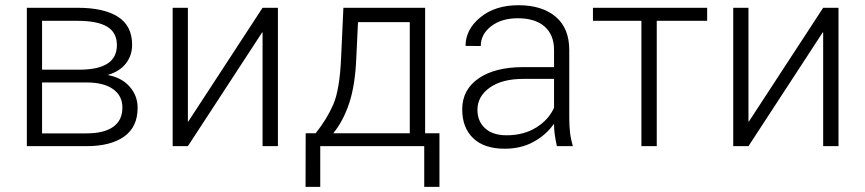

<svg xmlns="http://www.w3.org/2000/svg" viewBox="-20 -558 3301 733"><path d="M82.5 0V-528.3H276.4Q377 -528.3 430.7 -493.7Q484.4 -459 484.4 -387.2Q484.4 -346.2 460.7 -315.9Q437 -285.6 393.6 -272.5V-271Q444.3 -261.7 474.9 -227.3Q505.4 -192.9 505.4 -146.5Q505.4 -73.2 453.9 -36.6Q402.3 0 310.1 0ZM140.6 -243.2V-48.8H310.1Q377 -48.8 412.1 -73.7Q447.3 -98.6 447.3 -147.5Q447.3 -192.4 411.6 -217.8Q376 -243.2 310.1 -243.2ZM140.6 -292H288.6Q357.4 -293 391.8 -316.2Q426.3 -339.4 426.3 -385.7Q426.3 -433.6 389.2 -456.1Q352.1 -478.5 276.4 -478.5H140.6Z M982.4 -528.3H1041V0H982.4V-434.1L981 -434.6L697.3 0H639.2V-528.3H697.3V-94.2L698.7 -93.8Z M1185.1 -49.3Q1228 -103 1252.4 -159.2Q1276.9 -215.3 1282.2 -337.4L1291 -528.3H1603V-49.3H1657.7V155.3H1599.6V0H1202.6V155.3H1146.5L1147 -49.3ZM1340.3 -337.4Q1335.9 -231.9 1313 -163.6Q1290 -95.2 1252.4 -49.3H1544.4V-473.6H1346.7Z M2106 0Q2100.1 -27.3 2097.7 -45.9Q2095.2 -64.5 2095.2 -83.5L2093.8 -84Q2064.9 -43 2017.1 -16.6Q1969.2 9.8 1907.2 9.8Q1828.6 9.8 1786.6 -30.3Q1744.6 -70.3 1744.6 -140.6Q1744.6 -215.3 1806.9 -258.5Q1869.1 -301.8 1978.5 -301.8H2095.2V-367.2Q2095.2 -424.8 2059.3 -456.5Q2023.4 -488.3 1957 -488.3Q1894.5 -488.3 1855 -457.8Q1815.4 -427.2 1815.4 -382.3L1757.3 -382.8Q1757.3 -445.3 1813.7 -491.7Q1870.1 -538.1 1959.5 -538.1Q2048.8 -538.1 2101.1 -494.4Q2153.3 -450.7 2153.3 -366.2V-106.4Q2153.3 -78.1 2156.2 -52.2Q2159.2 -26.4 2167 0ZM1914.1 -41.5Q1978.5 -41.5 2026.1 -70.6Q2073.7 -99.6 2095.2 -146.5V-256.8H1977.5Q1896.5 -256.8 1849.6 -223.4Q1802.7 -189.9 1802.7 -138.7Q1802.7 -95.2 1831.8 -68.4Q1860.8 -41.5 1914.1 -41.5Z M2679.7 -478.5H2487.3V0H2428.7V-478.5H2243.7V-528.3H2679.7Z M3122.6 -528.3H3181.2V0H3122.6V-434.1L3121.1 -434.6L2837.4 0H2779.3V-528.3H2837.4V-94.2L2838.9 -93.8Z"/></svg>

Font: Roboto Web
Style: Light
Weight: 300
Designer: Google
Version: Version 1.200310; 2013